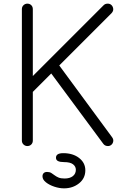

<svg xmlns="http://www.w3.org/2000/svg" viewBox="-20 -801 687 1053"><path d="M130 0Q118 0 109 -8.5Q100 -17 100 -30V-751Q100 -764 109 -772.5Q118 -781 130 -781Q143 -781 151.5 -772.5Q160 -764 160 -751V-384L548 -772Q553 -777 558.5 -779Q564 -781 571 -781Q584 -781 592 -772.5Q600 -764 601 -752Q602 -740 592 -729L305 -442L595 -48Q603 -37 601 -25.5Q599 -14 591 -7Q583 0 572 0Q555 0 546 -13L261 -398L160 -297V-30Q160 -17 151.5 -8.5Q143 0 130 0ZM331 232Q306 232 278.5 223Q251 214 232 199Q213 184 213 166Q213 155 219.5 148.5Q226 142 238 142Q252 142 261 147.5Q270 153 279 160Q288 167 300.5 172.5Q313 178 334 178Q363 178 379.5 165Q396 152 396 130Q396 112 380.5 100Q365 88 331 88Q310 88 298.5 82.5Q287 77 287 64Q287 39 327 39Q380 39 414 65.5Q448 92 448 133Q448 177 413.5 204.5Q379 232 331 232Z"/></svg>

Font: ComfortaaLight
Style: Regular
Weight: 300
Designer: Johan Aakerlund
Foundry: Johan Aakerlund
Version: Version 3.104; ttfautohint (v1.8.1.43-b0c9)